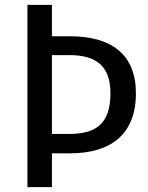

<svg xmlns="http://www.w3.org/2000/svg" viewBox="-20 -764 605 784"><path d="M265 -616H192V-744H92V0H192V-138H267C427 -138 535 -211 535 -383C535 -541 436 -616 265 -616ZM261 -217H192V-539H262C372 -539 431 -496 431 -382C431 -254 367 -217 261 -217Z"/></svg>

Font: Glow Sans SC Condensed Medium
Style: Regular
Weight: 600
Width: 3
Designer: Ryoko NISHIZUKA (kana, bopomofo & ideographs); Paul D. Hunt (Latin, Greek & Cyrillic); Sandoll Communications, Soo-young
Version: Version 0.93